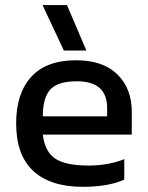

<svg xmlns="http://www.w3.org/2000/svg" viewBox="-20 -719 577 749"><path d="M229 -522 146 -699.2H241.2L316.9 -522ZM303.2 9.8Q176.8 9.8 109.9 -52Q43 -113.8 43 -237.8Q43 -354.5 101.8 -419.2Q160.6 -483.9 276.9 -483.9Q381.8 -483.9 438 -428.7Q494.1 -373.5 494.1 -282.2V-193.8H147Q155.3 -126.5 196 -99.9Q236.8 -73.2 325.2 -73.2Q402.3 -73.2 464.8 -98.1V-18.1Q401.9 9.8 303.2 9.8ZM147 -265.1H397.9V-297.9Q397.9 -401.9 279.8 -401.9Q205.6 -401.9 176.3 -369.9Q147 -337.9 147 -265.1Z"/></svg>

Font: Kanit
Style: Regular
Weight: 400
Designer: Katatrad Team
Foundry: CadsonDemak
Version: Version 1.000;PS 001.000;hotconv 1.0.88;makeotf.lib2.5.64775